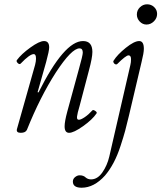

<svg xmlns="http://www.w3.org/2000/svg" viewBox="-20 -608 755 898"><path d="M665 -493.2Q647 -493.2 633.5 -507.3Q620.1 -521.5 620.1 -540Q620.1 -560.1 634.5 -574Q648.9 -587.9 668 -587.9Q687.5 -587.9 701.2 -574.7Q714.8 -561.5 714.8 -543Q714.8 -522.9 699.7 -508.1Q684.6 -493.2 665 -493.2ZM77.1 13.2Q66.4 13.2 61.8 9Q57.1 4.9 59.1 -3.9L144 -304.2Q148.4 -321.3 148.4 -333.5Q148.4 -345.7 145.5 -350.3Q142.6 -355 138.2 -355Q119.1 -355 77.1 -311Q71.3 -304.7 63 -313Q54.7 -321.3 59.1 -327.1Q80.1 -355.5 122.1 -385.7Q164.1 -416 186 -416Q210 -416 210 -386.2Q210 -370.1 195.8 -317.9L155.8 -176.8L160.2 -175.8Q280.3 -416 368.2 -416Q412.1 -416 412.1 -365.2Q412.1 -338.4 396 -278.8L352.1 -111.8Q346.7 -93.3 344 -82.5Q341.3 -71.8 340.3 -63.2Q339.4 -54.7 341.6 -51.3Q343.8 -47.9 349.1 -47.9Q358.4 -47.9 376.5 -60.1Q394.5 -72.3 412.1 -91.8Q416 -95.7 425.8 -89.1Q435.5 -82.5 431.2 -77.1Q411.6 -48.3 368.2 -17.6Q324.7 13.2 303.2 13.2Q282.2 13.2 282.2 -17.1Q282.2 -40 294.9 -86.9L349.1 -285.2Q367.2 -349.6 367.2 -361.8Q367.2 -381.8 352.1 -381.8Q314.9 -381.8 241.2 -269Q167.5 -154.3 106 -1Q99.6 13.2 77.1 13.2ZM361.8 270Q320.8 270 320.8 241.2Q320.8 228.5 331.3 220.2Q341.8 211.9 352.1 211.9Q370.6 211.9 380.9 222.2Q391.1 231 405.8 231Q436 231 458.7 198.5Q481.4 166 491.2 124L589.8 -304.2Q592.8 -315.9 592.8 -331.1Q592.8 -349.1 581.1 -349.1Q568.8 -349.1 527.8 -308.1Q524.9 -305.7 520 -307.1Q515.1 -308.6 511.7 -314.2Q508.3 -319.8 511.2 -324.2Q528.8 -352.5 568.4 -384.3Q607.9 -416 630.9 -416Q652.8 -416 652.8 -379.9Q652.8 -360.4 642.1 -317.9L583 -66.9Q572.3 -22 565.2 4.4Q558.1 30.8 543.9 74.2Q529.8 117.7 511.7 152.1Q493.7 186.5 471.2 212.9Q419.9 270 361.8 270Z"/></svg>

Font: Junicode SmCond Light
Style: Italic
Weight: 300
Width: 4
Italic angle: -11°
Designer: Peter S. Baker
Version: Version 2.206